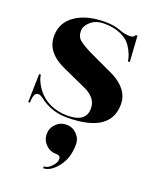

<svg xmlns="http://www.w3.org/2000/svg" viewBox="-148 -597 775 965"><g transform="rotate(20 240.0 -114.0)"><path d="M317.4 117.2Q317.4 189.5 279.8 237.3Q242.2 285.2 203.1 285.2V275.4Q224.6 275.4 244.1 254.4Q263.7 233.4 263.7 214.8Q263.7 195.3 239.3 195.3Q207 195.3 184.1 172.4Q161.1 149.4 161.1 117.2Q161.1 85 184.1 62Q207 39.1 239.3 39.1Q271.5 39.1 294.4 62Q317.4 85 317.4 117.2ZM411.1 -502.9H420.9L429.7 -365.2H419.9Q416 -401.9 387.2 -444.3Q370.1 -469.2 333 -486.1Q295.9 -502.9 245.1 -502.9Q199.2 -502.9 172.4 -479Q145.5 -455.1 145.5 -428.7Q145.5 -395.5 168 -378.9Q188.5 -363.3 222.7 -345.7L369.1 -277.3Q460.9 -228.5 460.9 -150.4Q460.9 4.9 226.6 4.9Q189.9 4.9 157.2 -4.9Q112.3 -18.6 77.1 -46.9Q64.9 -56.6 52.7 -56.6Q28.3 -56.6 28.3 -2H18.6L22.5 -152.3H32.2Q32.2 -137.7 43 -115.2Q73.7 -51.3 135.3 -23.4Q176.3 -4.9 226.6 -4.9Q326.2 -4.9 326.2 -79.1Q326.2 -131.8 267.6 -162.1L129.9 -224.6Q79.1 -247.6 52.2 -282.2Q27.3 -314.9 27.3 -358.4Q27.3 -430.7 87.4 -471.7Q146.5 -512.7 245.1 -512.7Q292 -512.7 325.7 -500Q356.9 -487.8 382.6 -487.8Q408.2 -487.8 411.1 -502.9Z"/></g></svg>

Font: spinweradC
Style: Bold
Weight: 700
Width: 7
Version: Version 0.3